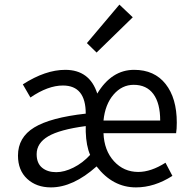

<svg xmlns="http://www.w3.org/2000/svg" viewBox="-20 -801 825 833"><path d="M201 12Q138 12 98 -25Q58 -62 58 -126Q58 -205 128.5 -248Q199 -291 352 -308Q352 -430 253 -430Q188 -430 112 -378L79 -435Q177 -498 263 -498Q369 -498 402 -395Q464 -498 562 -498Q650 -498 698.5 -436.5Q747 -375 747 -269Q747 -241 744 -223H429Q432 -148 474.5 -101.5Q517 -55 580 -55Q635 -55 698 -95L728 -38Q650 12 570 12Q469 12 399 -79Q297 12 201 12ZM224 -54Q259 -54 299 -74Q339 -94 371 -129Q354 -168 352 -229V-254Q239 -239 189 -209.5Q139 -180 139 -132Q139 -93 162.5 -73.5Q186 -54 224 -54ZM429 -278H675Q675 -353 645.5 -393Q616 -433 560 -433Q509 -433 472.5 -390.5Q436 -348 429 -278ZM399 -573 357 -614 498 -781 556 -726Z"/></svg>

Font: Toshiba Sans
Style: Regular
Weight: 400
Designer: Paul D. Hunt
Foundry: Toshiba Corporation
Version: Version 2.020;PS 2.0;hotconv 1.0.86;makeotf.lib2.5.63406